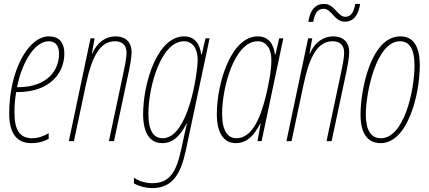

<svg xmlns="http://www.w3.org/2000/svg" viewBox="-20 -722 2195 982"><path d="M140 10C179 10 208 0 229 -12V-41C204 -26 176 -15 145 -15C82 -15 54 -55 54 -147C54 -186 57 -220 63 -251H69C241 -251 309 -354 309 -447C309 -511 277 -536 230 -536C122 -536 27 -355 27 -142C27 -38 67 10 140 10ZM72 -276H67C93 -407 159 -511 229 -511C265 -511 282 -487 282 -446C282 -366 225 -276 72 -276Z M332 0H358L419 -287C450 -436 493 -511 568 -511C604 -511 627 -492 627 -453C627 -419 617 -378 609 -339L537 0H563L633 -329C642 -370 653 -424 653 -455C653 -509 620 -536 571 -536C519 -536 475 -503 452 -448H450L464 -526H443Z M758 240C861 240 904 170 930 49L1052 -526H1031L1012 -444H1009C1003 -495 977 -536 922 -536C783 -536 712 -294 712 -138C712 -42 747 10 809 10C866 10 902 -28 934 -90H936C930 -64 924 -37 921 -24L907 41C882 158 848 215 758 215C720 215 683 200 665 187V216C682 226 719 240 758 240ZM812 -15C767 -15 739 -51 739 -140C739 -280 804 -511 921 -511C965 -511 991 -473 991 -416C991 -350 944 -15 812 -15Z M1186 10C1243 10 1279 -28 1311 -90H1313L1297 0H1318L1429 -526H1408L1389 -444H1386C1380 -495 1354 -536 1299 -536C1160 -536 1089 -294 1089 -138C1089 -42 1124 10 1186 10ZM1189 -15C1146 -15 1116 -51 1116 -140C1116 -280 1181 -511 1298 -511C1342 -511 1368 -473 1368 -416C1368 -360 1354 -289 1338 -224C1311 -116 1268 -15 1189 -15Z M1557 -610H1582C1589 -652 1603 -677 1635 -677C1677 -677 1690 -611 1744 -611C1786 -611 1813 -642 1822 -702H1797C1789 -655 1772 -636 1746 -636C1707 -636 1691 -702 1638 -702C1594 -702 1566 -673 1557 -610ZM1445 0H1471L1532 -287C1563 -436 1606 -511 1681 -511C1717 -511 1740 -492 1740 -453C1740 -419 1730 -378 1722 -339L1650 0H1676L1746 -329C1755 -370 1766 -424 1766 -455C1766 -509 1733 -536 1684 -536C1632 -536 1588 -503 1565 -448H1563L1577 -526H1556Z M1927 10C2064 10 2127 -235 2127 -388C2127 -491 2090 -536 2028 -536C1875 -536 1824 -258 1824 -137C1824 -33 1864 10 1927 10ZM1928 -15C1878 -15 1851 -55 1851 -137C1851 -247 1904 -511 2026 -511C2075 -511 2100 -470 2100 -388C2100 -257 2046 -15 1928 -15Z"/></svg>

Font: Noto Sans ExtraCondensed Thin
Style: Italic
Weight: 100
Width: 2
Italic angle: -12°
Designer: Monotype Design Team
Foundry: Monotype Imaging Inc.
Version: Version 2.013